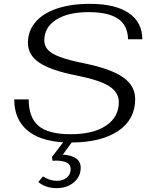

<svg xmlns="http://www.w3.org/2000/svg" viewBox="-20 -730 788 997"><path d="M682 -215Q682 -110 594.5 -50.5Q507 9 352 10L306 73Q348 75 373.5 91.5Q399 108 399 141Q399 187 363.5 217Q328 247 274 247Q217 247 179 215L203 186Q239 209 275 209Q307 209 327 192Q347 175 347 148Q347 124 325.5 114Q304 104 272 104L253 105L250 85L308 9Q183 1 118.5 -56Q54 -113 54 -214H129Q129 -120 180 -76.5Q231 -33 347 -33Q464 -33 530.5 -77.5Q597 -122 597 -200Q597 -250 547.5 -282Q498 -314 378 -338Q248 -363 186.5 -403Q125 -443 125 -507Q125 -569 164 -615Q203 -661 275.5 -685.5Q348 -710 447 -710Q579 -710 649 -662Q719 -614 719 -526H645Q643 -599 592.5 -633Q542 -667 440 -667Q333 -667 271.5 -627.5Q210 -588 210 -520Q210 -491 229.5 -470.5Q249 -450 293.5 -433.5Q338 -417 418 -401Q555 -373 618.5 -329Q682 -285 682 -215Z"/></svg>

Font: Fahkwang Light
Style: Italic
Weight: 300
Italic angle: -10°
Version: Version 1.000; ttfautohint (v1.6)